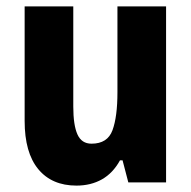

<svg xmlns="http://www.w3.org/2000/svg" viewBox="-20 -570 597 600"><path d="M499 -550V0H381L363 -69H355Q333 -29 298.5 -9.5Q264 10 219 10Q142 10 99.5 -41.5Q57 -93 57 -192V-550H209V-237Q209 -179 222 -150Q235 -121 266 -121Q316 -121 331.5 -163Q347 -205 347 -282V-550Z"/></svg>

Font: Noto Sans Lao UI Cond ExtBd
Style: Regular
Weight: 800
Width: 3
Designer: Monotype Design Team
Foundry: Monotype Imaging Inc.
Version: Version 2.000; ttfautohint (v1.8.4.7-5d5b)